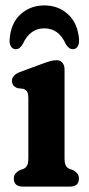

<svg xmlns="http://www.w3.org/2000/svg" viewBox="-20 -688 330 708"><path d="M218 -432.5V-105.5Q218 -86 222.8 -77.5Q227.5 -69 236.5 -65L250 -60.5Q260 -54.5 265.5 -47.5Q271 -40.5 271 -29.5Q271 0 238 0H64Q31 0 31 -29.5Q31 -40.5 36.5 -47.5Q42 -54.5 52.5 -60.5L66 -65Q75 -69 79.8 -77.5Q84.5 -86 84.5 -105.5V-326Q84.5 -343 79.8 -350.2Q75 -357.5 65.5 -360.5L44 -363Q24 -371.5 24 -389.5Q24 -411 53.5 -422.5L135 -452.5Q152.5 -459 164.8 -462.5Q177 -466 188.5 -466Q202 -466 210 -456.8Q218 -447.5 218 -432.5ZM143.5 -583.5Q90.5 -583.5 64.5 -526.5Q53.5 -506.5 38.5 -506.5Q27 -506.5 20.5 -516.5Q14 -526.5 15.5 -542.5Q19.5 -602 55.5 -635Q91.5 -668 143.5 -668Q195.5 -668 231.2 -635Q267 -602 271.5 -542.5Q272.5 -526.5 266.2 -516.5Q260 -506.5 248.5 -506.5Q233.5 -506.5 222 -526.5Q196.5 -583.5 143.5 -583.5Z"/></svg>

Font: Fraunces 72pt S100 SemiBold
Style: Regular
Weight: 600
Version: Version 1.000; ttfautohint (v1.8.3)